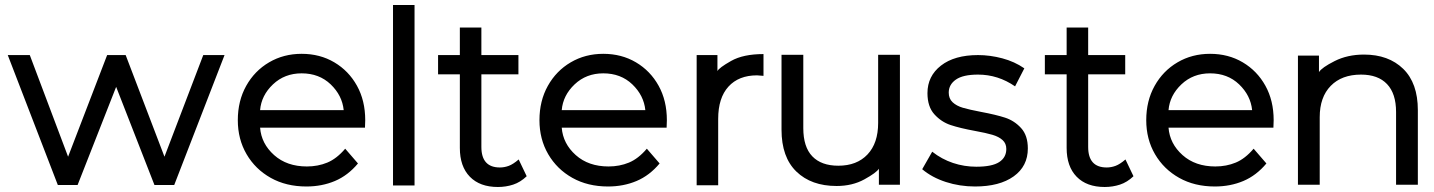

<svg xmlns="http://www.w3.org/2000/svg" viewBox="-20 -730 5730 767"><path d="M877 -510 676 9H597L444 -383L290 9H211L11 -510H99L252 -104L408 -510H482L637 -104L792 -510Z M1438 -220H1019Q1024 -156 1075 -110.5Q1126 -65 1206 -65Q1250 -65 1287.5 -80.5Q1325 -96 1359 -136L1410 -77Q1370 -29 1318 -7Q1266 15 1204 15Q1123 15 1061.5 -19.5Q1000 -54 965 -114Q930 -174 930 -250Q930 -327 963.5 -387Q997 -447 1055 -481Q1113 -515 1185 -515Q1258 -515 1315.5 -481Q1373 -447 1406 -387.5Q1439 -328 1439 -250ZM1019 -290H1353Q1347 -349 1301 -393Q1255 -437 1185 -437Q1117 -437 1070.5 -393Q1024 -349 1019 -290Z M1550 -710H1636V11H1550Z M2084 -26Q2059 -2 2030 7.5Q2001 17 1969 17Q1897 17 1857 -24Q1817 -65 1817 -139V-433H1730V-510H1817V-620H1903V-510H2051V-433H1903V-143Q1903 -102 1921.5 -81.5Q1940 -61 1977 -61Q1995 -61 2012.5 -67.5Q2030 -74 2052 -93Z M2643 -220H2224Q2229 -156 2280 -110.5Q2331 -65 2411 -65Q2455 -65 2492.5 -80.5Q2530 -96 2564 -136L2615 -77Q2575 -29 2523 -7Q2471 15 2409 15Q2328 15 2266.5 -19.5Q2205 -54 2170 -114Q2135 -174 2135 -250Q2135 -327 2168.5 -387Q2202 -447 2260 -481Q2318 -515 2390 -515Q2463 -515 2520.5 -481Q2578 -447 2611 -387.5Q2644 -328 2644 -250ZM2224 -290H2558Q2552 -349 2506 -393Q2460 -437 2390 -437Q2322 -437 2275.5 -393Q2229 -349 2224 -290Z M3030 -514V-427L3004 -429Q2931 -429 2890 -384Q2849 -339 2849 -255V10H2763V-510H2846V-446Q2852 -459 2900.5 -486.5Q2949 -514 3030 -514Z M3575 -511V8H3491V-56Q3481 -40 3433 -13.5Q3385 13 3322 13Q3221 13 3161.5 -44.5Q3102 -102 3102 -212V-511H3189V-218Q3189 -143 3225 -105.5Q3261 -68 3329 -68Q3403 -68 3445.5 -113Q3488 -158 3488 -239V-511Z M3664 -54 3704 -124Q3742 -94 3787 -79Q3832 -64 3880 -64Q3943 -64 3971.5 -82.5Q4000 -101 4000 -135Q4000 -157 3985 -170.5Q3970 -184 3944.5 -191.5Q3919 -199 3875 -207Q3815 -218 3777.5 -230.5Q3740 -243 3712.5 -273.5Q3685 -304 3685 -358Q3685 -426 3739 -468Q3793 -510 3887 -510Q3935 -510 3984 -497Q4033 -484 4072 -457L4035 -385Q3967 -432 3887 -432Q3827 -432 3798.5 -412Q3770 -392 3770 -360Q3770 -336 3785.5 -321.5Q3801 -307 3826.5 -299.5Q3852 -292 3899 -283Q3958 -272 3995 -260Q4032 -248 4059 -218.5Q4086 -189 4086 -137Q4086 -66 4029.5 -25.5Q3973 15 3875 15Q3814 15 3758.5 -3Q3703 -21 3664 -54Z M4508 -26Q4483 -2 4454 7.5Q4425 17 4393 17Q4321 17 4281 -24Q4241 -65 4241 -139V-433H4154V-510H4241V-620H4327V-510H4475V-433H4327V-143Q4327 -102 4345.5 -81.5Q4364 -61 4401 -61Q4419 -61 4436.5 -67.5Q4454 -74 4476 -93Z M5067 -220H4648Q4653 -156 4704 -110.5Q4755 -65 4835 -65Q4879 -65 4916.5 -80.5Q4954 -96 4988 -136L5039 -77Q4999 -29 4947 -7Q4895 15 4833 15Q4752 15 4690.5 -19.5Q4629 -54 4594 -114Q4559 -174 4559 -250Q4559 -327 4592.5 -387Q4626 -447 4684 -481Q4742 -515 4814 -515Q4887 -515 4944.5 -481Q5002 -447 5035 -387.5Q5068 -328 5068 -250ZM4648 -290H4982Q4976 -349 4930 -393Q4884 -437 4814 -437Q4746 -437 4699.5 -393Q4653 -349 4648 -290Z M5644 -290V8H5557V-283Q5557 -356 5521 -394Q5485 -432 5417 -432Q5340 -432 5296 -387Q5252 -342 5252 -262V8H5165V-508H5249V-442Q5260 -460 5311.5 -486Q5363 -512 5429 -512Q5527 -512 5585.5 -455Q5644 -398 5644 -290Z"/></svg>

Font: AtCorfu Sans
Style: AtCorfu Sans Regular
Weight: 400
Designer: Kostas Teopoulos
Foundry: Kostas Teopoulos
Version: Version 1.00 July 8, 2025, initial release